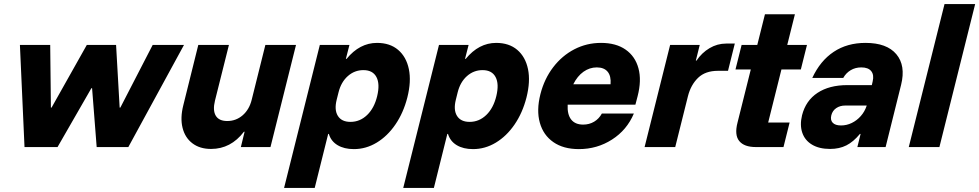

<svg xmlns="http://www.w3.org/2000/svg" viewBox="-20 -720 4794 940"><path d="M100 0 77.5 -500H225.8L229.2 -193.3H232.5L405 -500H548.3L565.8 -193.3H569.2L727.5 -500H880.8L608.3 0H453.3L430.8 -288.3H427.5L261.7 0Z M1013.3 9.2Q958.3 9.2 922.1 -18.3Q885.8 -45.8 873.8 -94.2Q861.7 -142.5 877.5 -205L950.8 -500H1100.8L1032.5 -227.5Q1020.8 -180 1036.2 -153.8Q1051.7 -127.5 1092.5 -127.5Q1135.8 -127.5 1168.3 -155.8Q1200.8 -184.2 1212.5 -232.5L1279.2 -500H1429.2L1304.2 0H1159.2L1177.5 -75H1174.2Q1110 9.2 1013.3 9.2Z M1370.8 200 1545.8 -500H1690.8L1673.3 -431.7H1676.7Q1740.8 -510 1825.8 -510Q1889.2 -510 1929.2 -475.8Q1969.2 -441.7 1981.7 -381.7Q1994.2 -321.7 1974.2 -242.5Q1955 -167.5 1915.8 -110.4Q1876.7 -53.3 1824.2 -21.7Q1771.7 10 1712.5 10Q1665 10 1632.9 -9.2Q1600.8 -28.3 1590 -64.2H1586.7L1520.8 200ZM1695.8 -123.3Q1742.5 -123.3 1777.5 -157.1Q1812.5 -190.8 1826.7 -250Q1840.8 -309.2 1822.9 -342.9Q1805 -376.7 1759.2 -376.7Q1715.8 -376.7 1682.9 -347.5Q1650 -318.3 1637.5 -268.3L1628.3 -231.7Q1615.8 -181.7 1634.2 -152.5Q1652.5 -123.3 1695.8 -123.3Z M1954.2 200 2129.2 -500H2274.2L2256.7 -431.7H2260Q2324.2 -510 2409.2 -510Q2472.5 -510 2512.5 -475.8Q2552.5 -441.7 2565 -381.7Q2577.5 -321.7 2557.5 -242.5Q2538.3 -167.5 2499.2 -110.4Q2460 -53.3 2407.5 -21.7Q2355 10 2295.8 10Q2248.3 10 2216.2 -9.2Q2184.2 -28.3 2173.3 -64.2H2170L2104.2 200ZM2279.2 -123.3Q2325.8 -123.3 2360.8 -157.1Q2395.8 -190.8 2410 -250Q2424.2 -309.2 2406.2 -342.9Q2388.3 -376.7 2342.5 -376.7Q2299.2 -376.7 2266.2 -347.5Q2233.3 -318.3 2220.8 -268.3L2211.7 -231.7Q2199.2 -181.7 2217.5 -152.5Q2235.8 -123.3 2279.2 -123.3Z M2814.2 10Q2738.3 10 2689.2 -24.2Q2640 -58.3 2622.9 -119.2Q2605.8 -180 2625.8 -259.2Q2645 -334.2 2688.3 -390.8Q2731.7 -447.5 2792.1 -478.8Q2852.5 -510 2922.5 -510Q2995.8 -510 3042.9 -477.1Q3090 -444.2 3105.8 -385.4Q3121.7 -326.7 3101.7 -249.2L3090.8 -207.5H2759.2Q2756.7 -160 2776.2 -135Q2795.8 -110 2835 -110Q2865 -110 2888.8 -124.2Q2912.5 -138.3 2926.7 -164.2H3083.3Q3049.2 -83.3 2976.2 -36.7Q2903.3 10 2814.2 10ZM2786.7 -307.5H2969.2Q2972.5 -347.5 2955 -368.8Q2937.5 -390 2901.7 -390Q2866.7 -390 2836.7 -368.8Q2806.7 -347.5 2786.7 -307.5Z M3135.8 0 3260.8 -500H3405.8L3386.7 -423.3H3390Q3415.8 -461.7 3453.8 -484.2Q3491.7 -506.7 3535 -506.7H3577.5L3544.2 -373.3H3495Q3433.3 -373.3 3397.9 -339.2Q3362.5 -305 3348.3 -250L3285.8 0Z M3680.8 0Q3623.3 0 3599.2 -29.6Q3575 -59.2 3590.8 -120L3655.8 -380H3580.8L3610.8 -500H3687.5L3725 -650H3871.7L3834.2 -500H3930.8L3900.8 -380H3805.8L3740.8 -120H3845.8L3815.8 0Z M4044.2 9.2Q3990.8 9.2 3955.8 -11.7Q3920.8 -32.5 3907.9 -70Q3895 -107.5 3906.7 -155.8Q3925 -227.5 3982.5 -265.4Q4040 -303.3 4128.3 -303.3H4248.3L4252.5 -321.7Q4260 -353.3 4245.4 -371.7Q4230.8 -390 4196.7 -390Q4167.5 -390 4144.6 -376.2Q4121.7 -362.5 4108.3 -338.3H3956.7Q3995.8 -422.5 4061.7 -466.2Q4127.5 -510 4217.5 -510Q4321.7 -510 4368.3 -454.6Q4415 -399.2 4391.7 -305L4315.8 0H4177.5L4193.3 -64.2H4190Q4158.3 -25.8 4123.8 -8.3Q4089.2 9.2 4044.2 9.2ZM4097.5 -105.8Q4125 -105.8 4150 -117.9Q4175 -130 4194.2 -151.7Q4213.3 -173.3 4222.5 -200.8L4223.3 -203.3H4118.3Q4092.5 -203.3 4074.2 -190.8Q4055.8 -178.3 4050 -155.8Q4044.2 -132.5 4056.7 -119.2Q4069.2 -105.8 4097.5 -105.8Z M4429.2 0 4604.2 -700H4754.2L4579.2 0Z"/></svg>

Font: Funnel Sans Light ExtraBold
Style: Italic
Weight: 800
Italic angle: -14.036°
Version: Version 1.000